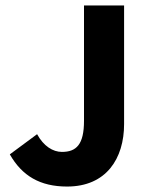

<svg xmlns="http://www.w3.org/2000/svg" viewBox="-20 -672 549 704"><path d="M226 12C370 12 435 -91 435 -217V-652H288V-229C288 -142 260 -115 207 -115C174 -115 140 -136 116 -180L16 -106C61 -27 127 12 226 12Z"/></svg>

Font: Giro Sans Regular
Style: Bold
Weight: 700
Designer: Paul D. Hunt
Foundry: Adobe Systems Incorporated
Version: Version 1.000;PS 1.0;hotconv 1.0.88;makeotf.lib2.5.647800